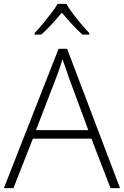

<svg xmlns="http://www.w3.org/2000/svg" viewBox="-20 -967 638 987"><path d="M548 0 450 -254H149L49 0H0L281 -716H325L597 0ZM334 -568Q329 -584 319.5 -611Q310 -638 301 -663Q294 -637 285 -612Q276 -587 269 -568L165 -298H434ZM321 -947Q333 -926 353.5 -898.5Q374 -871 397 -844Q420 -817 439 -797V-789H404Q377 -813 349 -843.5Q321 -874 298 -902Q275 -874 247 -843.5Q219 -813 192 -789H158V-797Q177 -817 199.5 -844Q222 -871 243 -898.5Q264 -926 276 -947Z"/></svg>

Font: Noto Sans Thaana ExtraLight
Style: Regular
Weight: 200
Designer: David Williams
Foundry: Google Inc.
Version: Version 3.001; ttfautohint (v1.8.4.7-5d5b)